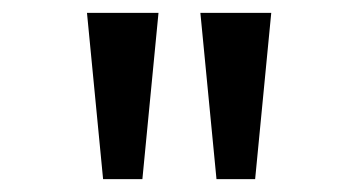

<svg xmlns="http://www.w3.org/2000/svg" viewBox="-20 -749 542 298"><path d="M140 -471 115 -729H226L201 -471ZM316 -471 291 -729H401L376 -471Z"/></svg>

Font: hexugurmukhi05
Style: Book
Weight: 400
Designer: Jelle Bosma - Monotype Design Team
Foundry: Monotype Imaging Inc.
Version: Version 2.003